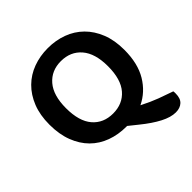

<svg xmlns="http://www.w3.org/2000/svg" viewBox="-202 -784 1102 1102"><g transform="rotate(-45 349.0 -232.5)"><path d="M492 -15Q549 14 593.5 30.5Q638 47 682 62Q683 68 683 72.5Q683 77 683 81Q683 120 662.5 139Q642 158 607 158Q567 158 517 132Q467 106 409 59L354 15H348Q283 15 227 -5.5Q171 -26 130.5 -66.5Q90 -107 67 -167Q44 -227 44 -305Q44 -383 67.5 -442Q91 -501 132 -541.5Q173 -582 228.5 -602.5Q284 -623 348 -623Q412 -623 467.5 -602.5Q523 -582 564 -541.5Q605 -501 628.5 -442Q652 -383 652 -305Q652 -195 608.5 -122.5Q565 -50 492 -15ZM348 -517Q271 -517 224.5 -463Q178 -409 178 -305Q178 -199 224 -145.5Q270 -92 348 -92Q426 -92 472.5 -145.5Q519 -199 519 -305Q519 -409 472.5 -463Q426 -517 348 -517Z"/></g></svg>

Font: Baloo 2 Latin SemiBold
Style: Regular
Weight: 400
Designer: Sarang Kulkarni and Ek Type
Foundry: Ek Type
Version: Version 1.001